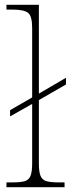

<svg xmlns="http://www.w3.org/2000/svg" viewBox="-20 -780 296 800"><path d="M7 0V-20H32Q65 -20 82.5 -25Q100 -30 107 -47Q114 -64 114 -98V-347L22 -295V-321L114 -374V-664Q114 -713 97 -726.5Q80 -740 32 -740H7V-760H142V-390L255 -456V-428L142 -363V-98Q142 -64 149 -47Q156 -30 174 -25Q192 -20 224 -20H249V0Z"/></svg>

Font: Noto Serif Tamil Thin
Style: Regular
Weight: 100
Designer: Indian Type Foundry, Tom Grace, and the Monotype Design Team
Foundry: Monotype Imaging Inc.
Version: Version 2.004; ttfautohint (v1.8.4.7-5d5b)